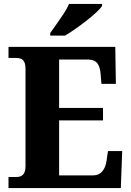

<svg xmlns="http://www.w3.org/2000/svg" viewBox="-20 -951 663 971"><path d="M23 0V-56H64Q79 -56 89 -62Q99 -68 104 -80Q109 -92 109 -109V-600Q109 -626 102.5 -638Q96 -650 85.5 -654Q75 -658 62 -658H23V-714H563L566 -527H493L489 -575Q487 -601 480 -617.5Q473 -634 459.5 -642Q446 -650 422 -650H279V-405H501V-342H279V-64H449Q471 -64 485 -73.5Q499 -83 507.5 -100Q516 -117 519 -139L526 -187H598L591 0ZM234 -784Q248 -804 266.5 -830Q285 -856 302.5 -882.5Q320 -909 329 -931H496V-921Q488 -908 466.5 -888Q445 -868 417.5 -846.5Q390 -825 361.5 -805Q333 -785 309 -771H234Z"/></svg>

Font: Noto Serif Khmer SemiCondensed ExtraBold
Style: Regular
Weight: 800
Width: 4
Designer: Danh Hong and the Monotype Design Team
Foundry: Monotype Imaging Inc.
Version: Version 2.004